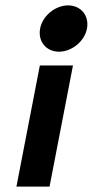

<svg xmlns="http://www.w3.org/2000/svg" viewBox="-20 -693 345 713"><path d="M129 -587C120 -539 152 -501 199 -501C246 -501 294 -539 303 -587C312 -635 280 -673 233 -673C186 -673 138 -635 129 -587ZM41 0H164L251 -450H128Z"/></svg>

Font: Charger EcoBlack
Style: Obl
Weight: 1000
Designer: Jasper
Foundry: Cannot Into Space Fonts
Version: Version 1.1